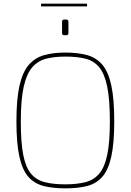

<svg xmlns="http://www.w3.org/2000/svg" viewBox="-20 -1026 716 1052"><path d="M338 6Q271 6 220.5 -6.5Q170 -19 136.5 -56Q103 -93 86.5 -166.5Q70 -240 70 -361Q70 -483 87 -557.5Q104 -632 138 -671Q172 -710 222 -724Q272 -738 338 -738Q407 -738 457.5 -724Q508 -710 541 -671Q574 -632 590 -557.5Q606 -483 606 -361Q606 -240 589.5 -166.5Q573 -93 539.5 -56Q506 -19 456 -6.5Q406 6 338 6ZM338 -16Q402 -16 448.5 -28Q495 -40 524.5 -75.5Q554 -111 568 -179.5Q582 -248 582 -361Q582 -480 567.5 -551Q553 -622 523.5 -657.5Q494 -693 448 -704.5Q402 -716 338 -716Q279 -716 233.5 -704.5Q188 -693 157 -657.5Q126 -622 110 -551Q94 -480 94 -361Q94 -248 107 -179.5Q120 -111 149 -75.5Q178 -40 224.5 -28Q271 -16 338 -16ZM332 -833Q320 -833 320 -845V-907Q320 -919 332 -919H343Q349 -919 352 -915.5Q355 -912 355 -907V-845Q355 -833 343 -833ZM205 -991V-1006H457V-991Z"/></svg>

Font: Exo Thin Thin
Style: Regular
Weight: 250
Version: Version 2.000